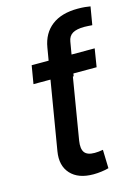

<svg xmlns="http://www.w3.org/2000/svg" viewBox="-113 -796 623 865"><g transform="rotate(-15 198.0 -363.5)"><path d="M213.4 5.9Q143.1 5.9 107.7 -32.7Q72.3 -71.3 83 -136.2L144 -502H247.1L189.9 -157.2Q184.1 -120.1 196.8 -103Q209.5 -85.9 243.7 -85.9Q252.4 -85.9 262.5 -86.9Q272.5 -87.9 282.7 -89.8L285.2 -3.4Q269.5 1 250.7 3.4Q231.9 5.9 213.4 5.9ZM57.1 -456.5 71.3 -541H365.2L351.6 -456.5ZM134.3 -443.8 150.4 -541 160.2 -599.1Q170.9 -664.1 216.1 -698.7Q261.2 -733.4 337.4 -733.4Q356 -733.4 371.1 -731.9Q386.2 -730.5 396 -728.5L381.8 -644.5Q373 -645 363.3 -645.8Q353.5 -646.5 345.2 -646.5Q309.1 -646.5 290 -635.3Q271 -624 267.1 -598.6L257.3 -541L241.2 -443.8Z"/></g></svg>

Font: Inter 17pt Medium
Style: Italic
Weight: 500
Italic angle: -9.3988°
Version: Version 4.001;git-66647c0bb